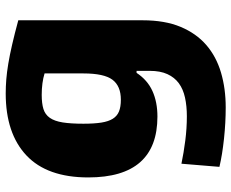

<svg xmlns="http://www.w3.org/2000/svg" viewBox="-89 -501 810 672"><g transform="rotate(-90 316.0 -165.0)"><path d="M276 220Q223 220 166.5 214Q110 208 68 198L79 65Q117 73 160 78.5Q203 84 245 84Q281 84 310.5 77.5Q340 71 360.5 56Q381 41 392.5 16Q404 -9 404 -46V-92H397Q372 -54 333.5 -36.5Q295 -19 244 -19Q31 -19 31 -261Q31 -405 108 -477.5Q185 -550 325 -550Q349 -550 374 -548Q399 -546 429 -541Q459 -536 496 -527.5Q533 -519 581 -506V-71Q581 7 558 62Q535 117 494.5 152Q454 187 398 203.5Q342 220 276 220ZM303 -147Q351 -147 373 -176.5Q395 -206 395 -278V-414Q379 -419 360 -421.5Q341 -424 320 -424Q290 -424 270.5 -418Q251 -412 239.5 -395.5Q228 -379 223.5 -350.5Q219 -322 219 -278Q219 -240 223 -215Q227 -190 236.5 -175Q246 -160 262 -153.5Q278 -147 303 -147Z"/></g></svg>

Font: Encode Sans Narrow
Style: ExtraBold
Weight: 800
Designer: Pablo Impallari, Andres Torresi
Foundry: Pablo Impallari, Andres Torresi
Version: Version 1.000; ttfautohint (v1.00) -l 8 -r 50 -G 200 -x 14 -